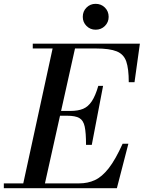

<svg xmlns="http://www.w3.org/2000/svg" viewBox="-57 -982 750 1002"><path d="M59 0 223 -754H340L172 0ZM-37 0V-25H356Q401 -25 438 -42Q475 -59 510 -103.5Q545 -148 583 -232H613L553 0ZM392 -226Q392 -289 385 -321.5Q378 -354 357 -366Q336 -378 294 -378H207V-403H310Q350 -403 376.5 -414Q403 -425 422 -453.5Q441 -482 456 -534H481L422 -226ZM615 -553Q615 -623 602 -661Q589 -699 552 -714Q515 -729 444 -729H114V-754H673L645 -553ZM442 -827Q414 -827 394.5 -846.5Q375 -866 375 -894Q375 -923 394.5 -942.5Q414 -962 442 -962Q471 -962 490.5 -942.5Q510 -923 510 -894Q510 -866 490.5 -846.5Q471 -827 442 -827Z"/></svg>

Font: Libre Bodoni
Style: Italic
Weight: 400
Italic angle: -13°
Designer: Pablo Impallari, Rodrigo Fuenzalida
Foundry: Impallari Type
Version: Version 2.005;gftools[0.9.23]